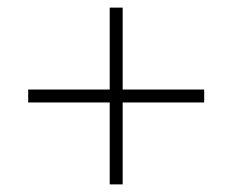

<svg xmlns="http://www.w3.org/2000/svg" viewBox="-20 -605 610 504"><path d="M302 -370V-585H268V-370H54V-336H268V-121H302V-336H516V-370Z"/></svg>

Font: Noto Sans Thai Looped ExtraLight
Style: Regular
Weight: 200
Designer: Sasikarn Vongin, Ben Mitchell
Foundry: The Fontpad Ltd
Version: Version 1.001